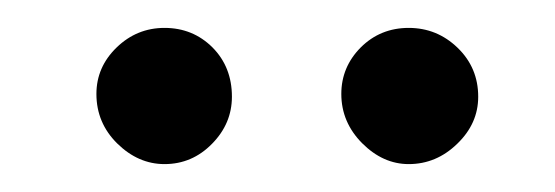

<svg xmlns="http://www.w3.org/2000/svg" viewBox="-20 -631 402 139"><path d="M99.1 -512.2Q80.1 -512.2 64.9 -527.1Q49.8 -542 49.8 -563Q49.8 -582.5 64.5 -596.7Q79.1 -610.8 99.1 -610.8Q119.6 -610.8 133.8 -596.7Q147.9 -582.5 147.9 -561Q147.9 -541.5 133.5 -526.9Q119.1 -512.2 99.1 -512.2ZM275.9 -512.2Q257.3 -512.2 242.2 -527.3Q227.1 -542.5 227.1 -563Q227.1 -582.5 241.2 -596.7Q255.4 -610.8 275.9 -610.8Q296.4 -610.8 311.3 -596.4Q326.2 -582 326.2 -561Q326.2 -541.5 311 -526.9Q295.9 -512.2 275.9 -512.2Z"/></svg>

Font: Junicode SmCond Light
Style: Regular
Weight: 300
Width: 4
Designer: Peter S. Baker
Version: Version 2.206